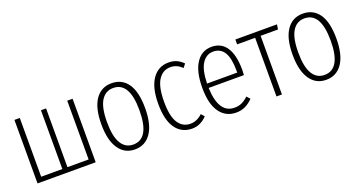

<svg xmlns="http://www.w3.org/2000/svg" viewBox="-37 -1002 2768 1483"><g transform="rotate(-20 1346.5 -260.5)"><path d="M566 -522V0H88V-522H132V-39H306V-522H348V-39H522V-522Z M1068 -263Q1068 -130 1020 -59.5Q972 11 887 11Q802 11 754.5 -59Q707 -129 707 -260Q707 -393 755 -462.5Q803 -532 888 -532Q974 -532 1021 -464.5Q1068 -397 1068 -263ZM754 -260Q754 -143 788.5 -86Q823 -29 887 -29Q1021 -29 1021 -263Q1021 -493 888 -493Q824 -493 789 -436.5Q754 -380 754 -260Z M1476 -481 1453 -452Q1431 -473 1408.5 -483Q1386 -493 1358 -493Q1295 -493 1258.5 -436Q1222 -379 1222 -258Q1222 -139 1257.5 -84Q1293 -29 1357 -29Q1410 -29 1456 -72L1479 -45Q1425 11 1357 11Q1271 11 1222.5 -56.5Q1174 -124 1174 -258Q1174 -391 1223 -461.5Q1272 -532 1357 -532Q1392 -532 1420.5 -520Q1449 -508 1476 -481Z M1872 -241H1582Q1590 -29 1719 -29Q1753 -29 1779 -41Q1805 -53 1833 -79L1857 -52Q1827 -21 1793.5 -5Q1760 11 1719 11Q1633 11 1584.5 -57.5Q1536 -126 1536 -257Q1536 -390 1582.5 -461Q1629 -532 1710 -532Q1791 -532 1832.5 -468Q1874 -404 1874 -282Q1874 -261 1872 -241ZM1830 -297Q1830 -493 1710 -493Q1654 -493 1619.5 -441.5Q1585 -390 1582 -277H1830Z M2246 -522 2240 -482H2097V0H2052V-482H1904V-522Z M2640 -263Q2640 -130 2592 -59.5Q2544 11 2459 11Q2374 11 2326.5 -59Q2279 -129 2279 -260Q2279 -393 2327 -462.5Q2375 -532 2460 -532Q2546 -532 2593 -464.5Q2640 -397 2640 -263ZM2326 -260Q2326 -143 2360.5 -86Q2395 -29 2459 -29Q2593 -29 2593 -263Q2593 -493 2460 -493Q2396 -493 2361 -436.5Q2326 -380 2326 -260Z"/></g></svg>

Font: Fira Sans Extra Condensed ExtraLight
Style: Regular
Weight: 275
Width: 1
Designer: Carrois Corporate & Edenspiekermann AG
Foundry: Carrois Corporate GbR & Edenspiekermann AG
Version: Version 4.203